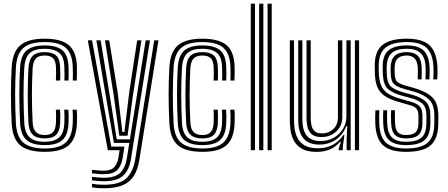

<svg xmlns="http://www.w3.org/2000/svg" viewBox="-20 -820 2444 1048"><path d="M224.5 8.8Q131.5 8.8 90 -27.4Q48.5 -63.5 43.8 -145.8Q39.8 -226.5 39.6 -301.6Q39.5 -376.8 43.8 -453Q48.8 -537.8 91.4 -573.2Q134 -608.8 223.2 -608.8Q313.5 -608.8 355.2 -574Q397 -539.2 399.8 -457.2Q400.2 -441.5 400.1 -420.9Q400 -400.2 398.8 -380.5H377.2Q378 -393.8 377.9 -413.2Q377.8 -432.8 377 -456.5Q374.2 -528.2 338.5 -559.4Q302.8 -590.5 223.2 -590.5Q144 -590.5 107.5 -558.2Q71 -526 66.8 -451.8Q62.8 -378.8 62.6 -304.5Q62.5 -230.2 66.8 -146.8Q70.8 -73.5 107.5 -41.5Q144.2 -9.5 224.5 -9.5Q303 -9.5 338.2 -41.5Q373.5 -73.5 377 -146.2Q378 -170.5 377.6 -189.5Q377.2 -208.5 376 -221.5H398.8Q400.2 -209.5 400.5 -189Q400.8 -168.5 399.8 -145.5Q396 -62.8 355.2 -27Q314.5 8.8 224.5 8.8ZM224.5 -28Q155.2 -28 124.1 -56.5Q93 -85 89.8 -148Q85.5 -232.5 85.5 -304.6Q85.5 -376.8 89.5 -449.8Q93.5 -518.5 126.2 -545.2Q159 -572 223.2 -572Q289 -572 320.4 -545.8Q351.8 -519.5 354 -455.8Q354.8 -434 354.9 -415Q355 -396 354 -380.5H331.5Q332.2 -394.2 332.1 -413.1Q332 -432 331.2 -455.2Q329.2 -511 302.1 -532.4Q275 -553.8 223.2 -553.8Q168 -553.8 141.9 -529.8Q115.8 -505.8 112.5 -448.5Q108.2 -373.2 108.4 -301.9Q108.5 -230.5 112.5 -150Q115.5 -95 141.5 -70.6Q167.5 -46.2 224.5 -46.2Q276.5 -46.2 302.5 -69Q328.5 -91.8 331.2 -147.2Q333 -190 330.5 -221.5H353.2Q356 -191.5 354 -146.8Q351.2 -83.8 321.1 -55.9Q291 -28 224.5 -28ZM224.5 -64.5Q179.2 -64.5 158.5 -85.1Q137.8 -105.8 135.2 -151Q131.2 -235 131.4 -303Q131.5 -371 135.2 -447.5Q138 -494.5 158.5 -515Q179 -535.5 223.2 -535.5Q265.2 -535.5 286 -517.4Q306.8 -499.2 308.2 -453.2Q309 -437 309.2 -416.5Q309.5 -396 308 -380.5H285Q286.2 -396.2 286.1 -415.1Q286 -434 285.5 -452.8Q284.5 -486.8 270 -501.9Q255.5 -517 223.2 -517Q190.2 -517 175.2 -500.2Q160.2 -483.5 158 -445.8Q154.2 -371 154.2 -302.5Q154.2 -234 158.2 -152.2Q160 -116.2 175.5 -99.6Q191 -83 224.5 -83Q255.5 -83 269.8 -99.5Q284 -116 285.5 -150.2Q287 -187.5 285 -221.5H307.8Q308.8 -207 309 -187.4Q309.2 -167.8 308.2 -149.2Q306.5 -105 286.9 -84.8Q267.2 -64.5 224.5 -64.5Z M545.8 207.8Q507.5 207.8 482 202.2V183.2Q512.8 188.5 545.8 188.5Q633.2 188.5 670.1 152.9Q707 117.2 718 50.2L821.8 -600H845L740.5 54Q732.5 103 712.2 137.4Q692 171.8 652.2 189.8Q612.5 207.8 545.8 207.8ZM545.8 131Q524.5 131 482 126V107Q525 111.8 545.8 111.8Q585.5 111.8 603.6 92.5Q621.8 73.2 627.5 35L632.5 0H568.5L459.2 -600H482.5L587.2 -19.8H659L650 38.8Q643 84.8 620 107.9Q597 131 545.8 131ZM545.8 169.2Q516.2 169.2 482 164.2V145.2Q520.5 150.2 545.8 150.2Q609.2 150.2 636.8 122.9Q664.2 95.5 672.8 42.5L685.8 -39.8H601.8L561.8 -270.8L506 -600H529.2L581 -287L617 -59.5H689L775.2 -600H798.5L695.2 46.2Q685.5 107.5 652.6 138.4Q619.8 169.2 545.8 169.2ZM631.2 -79.2 600.2 -302.8 552.8 -600H576L622 -317.8L648 -99H659L686 -320.8L728.8 -600H752L705.2 -296.5L676.2 -79.2Z M1085.2 8.8Q992.2 8.8 950.8 -27.4Q909.2 -63.5 904.5 -145.8Q900.5 -226.5 900.4 -301.6Q900.2 -376.8 904.5 -453Q909.5 -537.8 952.1 -573.2Q994.8 -608.8 1084 -608.8Q1174.2 -608.8 1216 -574Q1257.8 -539.2 1260.5 -457.2Q1261 -441.5 1260.9 -420.9Q1260.8 -400.2 1259.5 -380.5H1238Q1238.8 -393.8 1238.6 -413.2Q1238.5 -432.8 1237.8 -456.5Q1235 -528.2 1199.2 -559.4Q1163.5 -590.5 1084 -590.5Q1004.8 -590.5 968.2 -558.2Q931.8 -526 927.5 -451.8Q923.5 -378.8 923.4 -304.5Q923.2 -230.2 927.5 -146.8Q931.5 -73.5 968.2 -41.5Q1005 -9.5 1085.2 -9.5Q1163.8 -9.5 1199 -41.5Q1234.2 -73.5 1237.8 -146.2Q1238.8 -170.5 1238.4 -189.5Q1238 -208.5 1236.8 -221.5H1259.5Q1261 -209.5 1261.2 -189Q1261.5 -168.5 1260.5 -145.5Q1256.8 -62.8 1216 -27Q1175.2 8.8 1085.2 8.8ZM1085.2 -28Q1016 -28 984.9 -56.5Q953.8 -85 950.5 -148Q946.2 -232.5 946.2 -304.6Q946.2 -376.8 950.2 -449.8Q954.2 -518.5 987 -545.2Q1019.8 -572 1084 -572Q1149.8 -572 1181.1 -545.8Q1212.5 -519.5 1214.8 -455.8Q1215.5 -434 1215.6 -415Q1215.8 -396 1214.8 -380.5H1192.2Q1193 -394.2 1192.9 -413.1Q1192.8 -432 1192 -455.2Q1190 -511 1162.9 -532.4Q1135.8 -553.8 1084 -553.8Q1028.8 -553.8 1002.6 -529.8Q976.5 -505.8 973.2 -448.5Q969 -373.2 969.1 -301.9Q969.2 -230.5 973.2 -150Q976.2 -95 1002.2 -70.6Q1028.2 -46.2 1085.2 -46.2Q1137.2 -46.2 1163.2 -69Q1189.2 -91.8 1192 -147.2Q1193.8 -190 1191.2 -221.5H1214Q1216.8 -191.5 1214.8 -146.8Q1212 -83.8 1181.9 -55.9Q1151.8 -28 1085.2 -28ZM1085.2 -64.5Q1040 -64.5 1019.2 -85.1Q998.5 -105.8 996 -151Q992 -235 992.1 -303Q992.2 -371 996 -447.5Q998.8 -494.5 1019.2 -515Q1039.8 -535.5 1084 -535.5Q1126 -535.5 1146.8 -517.4Q1167.5 -499.2 1169 -453.2Q1169.8 -437 1170 -416.5Q1170.2 -396 1168.8 -380.5H1145.8Q1147 -396.2 1146.9 -415.1Q1146.8 -434 1146.2 -452.8Q1145.2 -486.8 1130.8 -501.9Q1116.2 -517 1084 -517Q1051 -517 1036 -500.2Q1021 -483.5 1018.8 -445.8Q1015 -371 1015 -302.5Q1015 -234 1019 -152.2Q1020.8 -116.2 1036.2 -99.6Q1051.8 -83 1085.2 -83Q1116.2 -83 1130.5 -99.5Q1144.8 -116 1146.2 -150.2Q1147.8 -187.5 1145.8 -221.5H1168.5Q1169.5 -207 1169.8 -187.4Q1170 -167.8 1169 -149.2Q1167.2 -105 1147.6 -84.8Q1128 -64.5 1085.2 -64.5Z M1440.5 0V-800H1463.2V0ZM1348.8 0V-800H1371.8V0ZM1394.5 0V-800H1417.5V0Z M1707.8 9Q1655.8 9 1626.1 -9.1Q1596.5 -27.2 1582.9 -54.6Q1569.2 -82 1565.6 -110.8Q1562 -139.5 1562 -160.5V-600H1584.8V-164.8Q1584.8 -144.5 1588 -118.2Q1591.2 -92 1603.5 -67.4Q1615.8 -42.8 1642.1 -26.8Q1668.5 -10.8 1714.8 -10.8Q1762.5 -10.8 1797.5 -30Q1832.5 -49.2 1854.8 -83.5H1860.2L1851.2 -21.5V0H1828.2V-6.8L1840.5 -46.5H1836Q1812.2 -17.5 1780.2 -4.2Q1748.2 9 1707.8 9ZM1917 0V-600H1940V0ZM1734.8 -72Q1695.8 -72 1678.6 -89.9Q1661.5 -107.8 1657.4 -131.5Q1653.2 -155.2 1653.2 -172.8V-600H1676V-174Q1676 -156.8 1679.6 -137.6Q1683.2 -118.5 1696.4 -105.1Q1709.5 -91.8 1738.2 -91.8Q1773.2 -91.8 1798.9 -115Q1824.5 -138.2 1824.5 -178.8V-600H1848.5V-181Q1848.5 -133.8 1815.9 -102.9Q1783.2 -72 1734.8 -72ZM1721.2 -30.8Q1607.8 -31.5 1607.8 -166V-600H1630.5V-168.8Q1630.5 -109.5 1654.1 -79.9Q1677.8 -50.2 1729.5 -50.2Q1771.8 -50.2 1803.6 -69.1Q1835.5 -88 1853.1 -118.2Q1870.8 -148.5 1870.8 -182.8V-600H1894.2V0H1872V-58L1875.5 -131.5H1870.2Q1850 -81.5 1810.6 -55.9Q1771.2 -30.2 1721.2 -30.8Z M2195.5 -64.5Q2155.8 -64.5 2136.1 -83.4Q2116.5 -102.2 2114.8 -149Q2114.2 -163.8 2114 -183.4Q2113.8 -203 2114.8 -218H2136Q2135.2 -203.5 2135.4 -186.9Q2135.5 -170.2 2136.2 -149.8Q2137.5 -113.2 2151.6 -98.1Q2165.8 -83 2195.5 -83Q2231 -83 2247 -96.8Q2263 -110.5 2263.8 -143.2Q2264.2 -157.2 2264.2 -166.8Q2264.2 -176.2 2264 -189Q2263.8 -215.5 2252.5 -227.5Q2241.2 -239.5 2217 -246.2L2161.8 -261.8Q2118 -274 2088.9 -290.5Q2059.8 -307 2044.4 -335.1Q2029 -363.2 2026.5 -410.2Q2026 -423.5 2025.9 -433.1Q2025.8 -442.8 2025.5 -453.2Q2023 -537.8 2066.1 -573.2Q2109.2 -608.8 2200.5 -608.8Q2285.2 -608.8 2323.9 -573.4Q2362.5 -538 2367.5 -456.8Q2368.2 -444.5 2368.1 -424.8Q2368 -405 2366.2 -386.5H2345Q2346.5 -404.8 2346.6 -424.6Q2346.8 -444.5 2346 -455.5Q2342.2 -527.2 2308.2 -558.9Q2274.2 -590.5 2200.5 -590.5Q2119.2 -590.5 2082.2 -558.1Q2045.2 -525.8 2047.2 -452.5Q2047.2 -442.5 2047.2 -432.6Q2047.2 -422.8 2048.2 -410.2Q2051.5 -367.5 2065.6 -343Q2079.8 -318.5 2105.1 -304.6Q2130.5 -290.8 2167.5 -280.2L2222.2 -264.8Q2255.5 -255.5 2270.6 -239.4Q2285.8 -223.2 2285.8 -189Q2285.8 -174.8 2285.9 -166.1Q2286 -157.5 2285.5 -142.8Q2284.8 -101.8 2264.1 -83.1Q2243.5 -64.5 2195.5 -64.5ZM2195.5 -28Q2133.2 -28 2103.8 -55Q2074.2 -82 2071.8 -147.2Q2071 -163.5 2071 -183.8Q2071 -204 2072 -218H2093.2Q2092.5 -204.2 2092.6 -184Q2092.8 -163.8 2093.2 -148.2Q2095.5 -92.5 2119.9 -69.4Q2144.2 -46.2 2195.5 -46.2Q2254 -46.2 2280.1 -68.5Q2306.2 -90.8 2307.2 -143Q2307.5 -155.5 2307.5 -165.9Q2307.5 -176.2 2307.5 -189Q2307.5 -233.8 2286.6 -253.2Q2265.8 -272.8 2227.5 -283.2L2173.5 -298Q2124.8 -311.2 2099.1 -333.2Q2073.5 -355.2 2070 -409.8Q2069.2 -421.5 2069.1 -432.1Q2069 -442.8 2069 -452.2Q2067.2 -515.2 2098.9 -543.6Q2130.5 -572 2200.5 -572Q2263.5 -572 2292.5 -544Q2321.5 -516 2324.8 -454.5Q2325.2 -444 2325.2 -424.1Q2325.2 -404.2 2323.8 -386.5H2302.5Q2303 -404.2 2303.4 -424.2Q2303.8 -444.2 2303.2 -451.5Q2301.2 -506.5 2276 -530.1Q2250.8 -553.8 2200.5 -553.8Q2143.5 -553.8 2117.4 -529.9Q2091.2 -506 2090.5 -452.8Q2090.2 -440.5 2090.6 -430.8Q2091 -421 2091.5 -410.5Q2093.8 -364 2115.6 -346Q2137.5 -328 2179.2 -316.5L2232.5 -301.8Q2282.2 -287.8 2305.6 -263.5Q2329 -239.2 2329 -189Q2329 -178.2 2329.1 -167.4Q2329.2 -156.5 2328.8 -142.8Q2327.8 -81.5 2297.1 -54.8Q2266.5 -28 2195.5 -28ZM2195.5 8.8Q2111.5 8.8 2071.8 -26.2Q2032 -61.2 2028.5 -145.5Q2027.8 -164.8 2027.9 -183.5Q2028 -202.2 2029.2 -218H2050.8Q2049.8 -204.2 2049.6 -184Q2049.5 -163.8 2050 -146.2Q2053.2 -71.5 2087.8 -40.5Q2122.2 -9.5 2195.5 -9.5Q2278.2 -9.5 2313.9 -40.6Q2349.5 -71.8 2350.5 -142.5Q2351 -157.2 2350.9 -166Q2350.8 -174.8 2350.8 -189Q2350.8 -249.5 2321.5 -277.1Q2292.2 -304.8 2237.8 -320.2L2185 -335Q2152.2 -344.2 2133.8 -358.4Q2115.2 -372.5 2113.2 -410.5Q2112.8 -421.8 2112.4 -431.1Q2112 -440.5 2112.2 -452Q2113.5 -495 2134.2 -515.2Q2155 -535.5 2200.5 -535.5Q2240 -535.5 2260.1 -515.8Q2280.2 -496 2281.8 -450.8Q2282.5 -428 2281.2 -386.5H2260Q2260.8 -405 2260.8 -424Q2260.8 -443 2260.5 -449.8Q2258.5 -485.2 2242.9 -501.1Q2227.2 -517 2200.5 -517Q2168.5 -517 2151.6 -501.9Q2134.8 -486.8 2134 -452Q2133.2 -430.2 2135 -410.5Q2137 -381.2 2150.6 -371.2Q2164.2 -361.2 2191 -353.5L2242.8 -338.8Q2306.8 -320.5 2339.6 -288.6Q2372.5 -256.8 2372.5 -189Q2372.5 -174.5 2372.5 -165.8Q2372.5 -157 2372.2 -142.5Q2371 -62.8 2330.8 -27Q2290.5 8.8 2195.5 8.8Z"/></svg>

Font: Big Shoulders Inline Text
Style: Bold
Weight: 700
Designer: Patric King
Foundry: XO Type Co
Version: Version 1.000